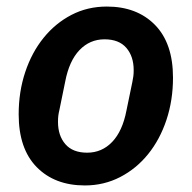

<svg xmlns="http://www.w3.org/2000/svg" viewBox="-20 -554 585 586"><path d="M239 12Q147 12 92 -44Q37 -100 37 -205Q37 -274 57 -334Q77 -394 113 -438.5Q149 -483 198 -508.5Q247 -534 306 -534Q398 -534 453 -478Q508 -422 508 -317Q508 -248 488 -188Q468 -128 432 -83.5Q396 -39 346.5 -13.5Q297 12 239 12ZM246 -88Q291 -88 322.5 -121Q354 -154 366 -217L384 -304Q386 -314 387 -321.5Q388 -329 388 -340Q388 -382 365.5 -408Q343 -434 299 -434Q254 -434 222.5 -401Q191 -368 179 -305L161 -217Q159 -209 158 -201Q157 -193 157 -182Q157 -140 179.5 -114Q202 -88 246 -88Z"/></svg>

Font: IBM Plex Sans SmBld
Style: Italic
Weight: 600
Italic angle: -11°
Designer: Mike Abbink, Paul van der Laan, Pieter van Rosmalen
Foundry: Bold Monday
Version: Version 3.005